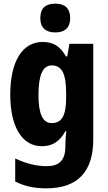

<svg xmlns="http://www.w3.org/2000/svg" viewBox="-20 -788 589 1048"><path d="M282 -768C229 -768 200 -744 200 -689C200 -635 231 -611 282 -611C332 -611 363 -635 363 -689C363 -743 334 -768 282 -768ZM213 -559C102 -559 36 -453 36 -271C36 -97 100 10 208 10C264 10 305 -13 337 -72H342C339 -50 337 -21 337 3V10C337 89 301 119 235 119C181 119 124 106 63 77V203C115 229 168 240 233 240C408 240 489 145 489 -27V-549H359L347 -480H340C307 -538 268 -559 213 -559ZM262 -431C317 -431 341 -388 341 -278V-254C341 -156 316 -116 263 -116C213 -116 190 -166 190 -270C190 -379 214 -431 262 -431Z"/></svg>

Font: Noto Sans Gurmukhi Condensed ExtraBold
Style: Regular
Weight: 800
Width: 3
Designer: Jelle Bosma - Monotype Design Team
Foundry: Monotype Imaging Inc.
Version: Version 2.004